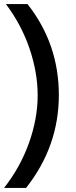

<svg xmlns="http://www.w3.org/2000/svg" viewBox="-33 -727 371 943"><path d="M-4 -707H102Q256 -512 256 -260Q256 -8 95 196H-13Q67 94 109.5 -25.5Q152 -145 152 -258Q152 -371 112 -488.5Q72 -606 -4 -707Z"/></svg>

Font: Hind Jalandhar Medium
Style: Regular
Weight: 500
Designer: Namrata Goyal
Foundry: Indian Type Foundry
Version: Version 0.702;PS 1.0;hotconv 1.0.81;makeotf.lib2.5.63406